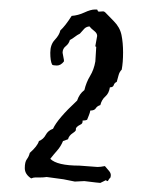

<svg xmlns="http://www.w3.org/2000/svg" viewBox="-20 -664 338 412"><path d="M207 -277.3 195.3 -271.5Q192.4 -271.5 161.1 -275.4L140.6 -274.4L116.2 -279.3L80.1 -284.2Q74.2 -283.2 66.4 -283.2H55.7Q51.8 -283.2 46.9 -281.2Q33.2 -290 33.2 -303.2Q33.2 -316.4 37.6 -322.3Q42 -328.1 43.9 -335.9Q60.5 -350.6 63.5 -361.3Q73.2 -365.2 78.1 -374.5Q83 -383.8 93.8 -387.7Q103.5 -409.2 145.5 -448.2Q150.4 -462.9 161.1 -470.7Q165 -487.3 173.3 -501Q181.6 -514.6 184.6 -532.2L186.5 -563.5Q184.6 -563.5 184.6 -565.4L188.5 -586.9Q188.5 -592.8 182.1 -597.7Q175.8 -602.5 171.9 -607.4Q164.1 -606.4 160.2 -601.6Q156.2 -596.7 151.4 -591.8Q145.5 -588.9 140.6 -585Q135.7 -581.1 129.9 -578.1Q127.9 -570.3 121.1 -564.9Q114.3 -559.6 114.3 -550.8L117.2 -535.2V-532.2Q110.4 -523.4 102.1 -523.4Q93.8 -523.4 91.8 -525.4Q87.9 -533.2 87.9 -550.8Q87.9 -568.4 97.7 -578.6Q107.4 -588.9 109.4 -598.6Q120.1 -608.4 133.8 -629.9Q147.5 -630.9 161.1 -637.2Q174.8 -643.6 183.6 -643.6H188.5L190.4 -639.6Q192.4 -638.7 195.3 -639.2Q198.2 -639.6 201.2 -639.6Q204.1 -639.6 207.5 -635.7Q210.9 -631.8 224.1 -618.7Q237.3 -605.5 240.7 -588.9Q244.1 -572.3 244.1 -551.3Q244.1 -530.3 241.2 -514.6Q236.3 -509.8 234.4 -502.4Q232.4 -495.1 230.5 -488.3Q225.6 -486.3 224.1 -481.4Q222.7 -476.6 215.8 -476.6Q213.9 -463.9 206.1 -457Q198.2 -450.2 195.3 -438.5Q188.5 -436.5 185.5 -431.6Q182.6 -426.8 173.8 -426.8Q172.9 -421.9 170.9 -417Q168.9 -412.1 167 -407.2Q164.1 -405.3 157.2 -405.3V-403.3Q157.2 -398.4 152.3 -396.5Q142.6 -391.6 142.6 -386.7Q144.5 -383.8 136.2 -378.4Q127.9 -373 126 -365.2L115.2 -361.3Q110.4 -349.6 102.5 -340.8Q94.7 -332 87.9 -323.2Q102.5 -308.6 150.4 -308.6L189.5 -305.7Q195.3 -305.7 205.1 -307.6Q209 -302.7 213.4 -297.9Q217.8 -293 217.8 -288.1Q217.8 -283.2 215.8 -281.7Q213.9 -280.3 212.9 -277.8Q211.9 -275.4 210 -275.4H209Q209 -277.3 207 -277.3Z"/></svg>

Font: Mountains of Christmas
Style: Regular
Weight: 400
Designer: Crystal Kluge
Foundry: Font Diner, Inc DBA Tart Workshop
Version: Version 1.002